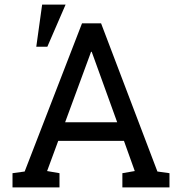

<svg xmlns="http://www.w3.org/2000/svg" viewBox="-20 -812 789 832"><path d="M34.2 0V-61.5L86.9 -68.8L335.4 -710.9H418L662.1 -68.8L714.4 -61.5V0H510.3V-61.5L564 -70.8L517.1 -201.7H232.4L184.1 -70.8L237.8 -61.5V0ZM262.2 -282.2H487.8L383.3 -571.3L377.4 -587.4H374.5L368.7 -571.3ZM137.2 -609.4 162.6 -792H264.2L185.1 -609.4Z"/></svg>

Font: Roboto Slab LO
Style: Regular
Weight: 400
Designer: Google
Version: Version 2.000